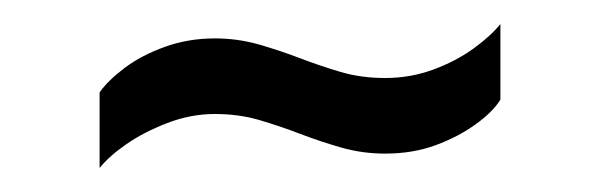

<svg xmlns="http://www.w3.org/2000/svg" viewBox="-20 -383 500 160"><path d="M63 -243V-306Q70 -316 84 -326.5Q98 -337 117.5 -344Q137 -351 159 -351Q178 -351 195.5 -346Q213 -341 230 -334.5Q247 -328 264 -323Q281 -318 301 -318Q322 -318 341 -325Q360 -332 374.5 -342.5Q389 -353 397 -363V-300Q391 -290 376.5 -279.5Q362 -269 343 -262Q324 -255 301 -255Q282 -255 264.5 -260Q247 -265 230 -271.5Q213 -278 196 -283Q179 -288 159 -288Q139 -288 119.5 -280.5Q100 -273 85.5 -263Q71 -253 63 -243Z"/></svg>

Font: Archivo ExtraCondensed Light
Style: Regular
Weight: 300
Width: 2
Designer: Hector Gatti
Foundry: Omnibus-Type
Version: Version 2.001